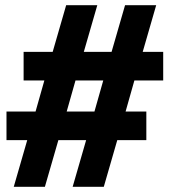

<svg xmlns="http://www.w3.org/2000/svg" viewBox="-20 -720 654 740"><path d="M235 -700 183 -520H71V-410H151L117 -290H5V-180H85L33 0H153L205 -180H312L260 0H380L432 -180H544V-290H464L498 -410H609V-520H530L582 -700H462L410 -520H303L355 -700ZM237 -290 271 -410H378L344 -290Z"/></svg>

Font: Jakob Semi-Condensed
Style: Regular
Weight: 400
Width: 4
Designer: Alan Madić
Foundry: X Cicéro
Version: Version 1.000;Glyphs 3.1.2 (3151)